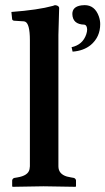

<svg xmlns="http://www.w3.org/2000/svg" viewBox="-20 -718 406 740"><path d="M306.2 -698.2Q345.2 -698.2 360.8 -655.3Q366.2 -640.1 366.2 -625Q366.2 -575.7 330.1 -544.9Q302.2 -522 259.8 -519L255.9 -536.1Q298.8 -545.4 312.5 -585.9Q315.9 -596.2 315.9 -605Q314.9 -621.6 305.2 -623Q259.8 -624 258.8 -664.1Q258.8 -692.4 293.5 -697.3Q299.8 -698.2 306.2 -698.2ZM95.2 -563Q95.2 -627.9 76.2 -634.8Q71.3 -636.2 64.9 -636.2L33.2 -638.2Q28.3 -639.6 26.9 -643.1L23.9 -671.9Q127 -679.7 183.6 -695.3Q189 -696.8 191.9 -698.2Q206.5 -696.8 208 -688Q208 -686 205.1 -583V-77.1Q205.1 -47.4 237.8 -37.6Q245.6 -35.6 253.9 -34.2L265.1 -32.2Q272 -29.3 272.9 -22.9V0L271 2Q270 2 147.9 0L28.8 2L26.9 0V-22.9Q28.3 -30.3 35.2 -32.2L46.9 -34.2Q88.9 -41 93.8 -65.9Q94.7 -71.8 95.2 -77.1Z"/></svg>

Font: Linux Libertine O
Style: Semibold
Weight: 700
Designer: Philipp H. Poll
Foundry: Philipp H. Poll
Version: Version 5.0.0